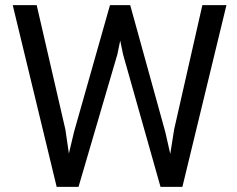

<svg xmlns="http://www.w3.org/2000/svg" viewBox="-20 -731 927 751"><path d="M235.8 -224.1 249.5 -130.4 269.5 -214.8 410.2 -710.9H489.3L626.5 -214.8L646 -128.9L661.1 -224.6L771.5 -710.9H865.7L693.4 0H607.9L461.4 -518.1L450.2 -572.3L439 -518.1L287.1 0H201.7L29.8 -710.9H123.5Z"/></svg>

Font: Roboto-ThirdPerson-AD3FC
Style: ThirdPerson-AD3FC
Weight: 400
Designer: Google
Version: Version 2.137; 2017